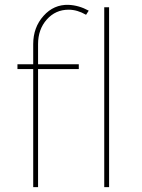

<svg xmlns="http://www.w3.org/2000/svg" viewBox="-20 -772 585 792"><path d="M117 -590Q117 -659 159.5 -706.5Q202 -754 263 -752Q306 -750 346 -728L335 -711Q299 -732 263 -732Q209 -732 173 -691.5Q137 -651 137 -590V-507H305V-487H137V0H117V-487H52V-507H117ZM410 -742H430V0H410Z"/></svg>

Font: Montserrat arm Thin
Style: Regular
Weight: 250
Designer: Julieta Ulanovsky
Foundry: Julieta Ulanovsky
Version: Version 6.000;PS 006.000;hotconv 1.0.88;makeotf.lib2.5.64775